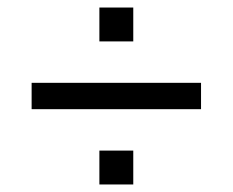

<svg xmlns="http://www.w3.org/2000/svg" viewBox="-20 -590 618 510"><path d="M64 -300V-370H514V-300ZM244 -100V-190H334V-100ZM244 -480V-570H334V-480Z"/></svg>

Font: Oxanium ExtraLight
Style: Regular
Weight: 400
Version: Version 2.000